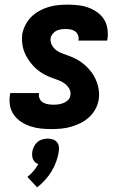

<svg xmlns="http://www.w3.org/2000/svg" viewBox="-20 -548 540 827"><path d="M202 8Q178 8 155 5.5Q132 3 111 -4Q90 -11 71.5 -23Q53 -35 40 -53Q27 -71 23 -93.5Q19 -116 23 -140L24 -147H148V-145Q146 -133 151 -122.5Q156 -112 165.5 -106.5Q175 -101 187 -99Q199 -97 211 -97Q222 -97 232.5 -98.5Q243 -100 254 -104.5Q265 -109 273.5 -117.5Q282 -126 283 -137Q286 -153 278 -166.5Q270 -180 257.5 -189Q245 -198 230.5 -203Q216 -208 201.5 -213.5Q187 -219 173.5 -226Q160 -233 148 -242Q136 -251 125.5 -262Q115 -273 106.5 -285Q98 -297 91 -310.5Q84 -324 80 -339Q76 -354 75 -370Q74 -386 76 -402Q80 -422 90 -441.5Q100 -461 115.5 -476Q131 -491 150 -501.5Q169 -512 189.5 -518Q210 -524 230.5 -526Q251 -528 271 -528Q294 -528 316.5 -525.5Q339 -523 360 -515.5Q381 -508 398.5 -495.5Q416 -483 427.5 -465.5Q439 -448 442.5 -425.5Q446 -403 443 -380L441 -373H317L318 -375Q320 -386 316 -396.5Q312 -407 303.5 -413Q295 -419 284.5 -421Q274 -423 263 -423Q253 -423 242.5 -421.5Q232 -420 223 -415.5Q214 -411 207 -402.5Q200 -394 198 -384Q196 -368 203.5 -354Q211 -340 223.5 -331Q236 -322 250.5 -317Q265 -312 279.5 -306.5Q294 -301 307.5 -294Q321 -287 333 -278Q345 -269 355.5 -258.5Q366 -248 375 -235.5Q384 -223 390.5 -209.5Q397 -196 401 -181.5Q405 -167 406.5 -151Q408 -135 405 -119Q402 -98 391 -78Q380 -58 363.5 -43Q347 -28 327 -18Q307 -8 286 -2Q265 4 244 6Q223 8 202 8ZM140 259 98 214Q112 203 124 189Q136 175 145 159Q137 156 131.5 151Q126 146 122.5 138.5Q119 131 118.5 122.5Q118 114 119 105Q121 94 126.5 83Q132 72 141 64Q150 56 162.5 52.5Q175 49 186 49Q197 49 207.5 52.5Q218 56 225 64Q232 72 233.5 83Q235 94 233 105Q230 127 222 148.5Q214 170 202 190Q190 210 174 227.5Q158 245 140 259Z"/></svg>

Font: Iosevka Term Curly Extrabold
Style: Italic
Weight: 800
Italic angle: -9°
Designer: Belleve Invis
Foundry: Belleve Invis
Version: Version 32.3.0